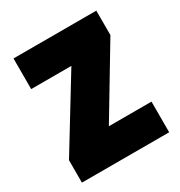

<svg xmlns="http://www.w3.org/2000/svg" viewBox="-137 -651 704 749"><g transform="rotate(-30 215.0 -276.5)"><path d="M411 0H18V-101L210 -415H29V-553H402V-443L219 -138H411Z"/></g></svg>

Font: Noto Sans Myanmar Condensed Black
Style: Regular
Weight: 900
Width: 3
Designer: Monotype Design Team
Foundry: Monotype Imaging Inc.
Version: Version 2.107; ttfautohint (v1.8.4.7-5d5b)